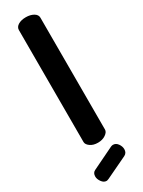

<svg xmlns="http://www.w3.org/2000/svg" viewBox="-247 -778 742 997"><g transform="rotate(-30 123.5 -279.0)"><path d="M123 0Q95 0 77 -13Q59 -26 59 -41V-712Q59 -730 77 -741Q95 -752 123 -752Q150 -752 169 -741Q188 -730 188 -712V-41Q188 -26 169 -13Q150 0 123 0ZM62 194Q46 194 34 177.5Q22 161 22 145Q22 123 39 115L171 51Q178 48 184 48Q201 48 212.5 64Q224 80 224 97Q224 119 206 128L76 190Q72 191 69 192.5Q66 194 62 194Z"/></g></svg>

Font: Dosis ExtraLight
Style: Bold
Weight: 700
Version: Version 3.001; ttfautohint (v1.8.2)